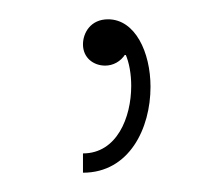

<svg xmlns="http://www.w3.org/2000/svg" viewBox="-20 -69 227 199"><path d="M66 90V110C114 110 136 64 136 21C136 -15 120 -49 92 -49C74 -49 66 -35 66 -23C66 -9 77 -1 89 -1C97 -1 105 -5 110 -13C114 -4 116 8 116 20C116 53 101 90 66 90Z"/></svg>

Font: Chess Sans Thin
Style: Regular
Weight: 100
Designer: Wolf Bōese
Foundry: Wolf Bōese
Version: Version 7.223;Glyphs 3.3 (3306)